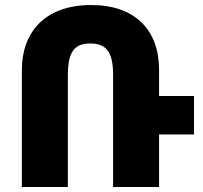

<svg xmlns="http://www.w3.org/2000/svg" viewBox="-20 -744 809 764"><path d="M67 0H250V-443C250 -535 274 -571 339 -571C399 -571 430 -542 430 -447V0H613V-209H752V-362H613V-466C613 -625 517 -724 343 -724C157 -724 67 -614 67 -466Z"/></svg>

Font: Noto Sans Armenian SemiCondensed Black
Style: Regular
Weight: 900
Width: 4
Designer: Monotype Design Team
Foundry: Monotype Imaging Inc.
Version: Version 2.008